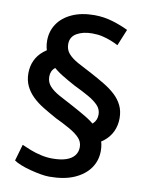

<svg xmlns="http://www.w3.org/2000/svg" viewBox="-97 -848 785 1034"><g transform="rotate(10 296.0 -330.5)"><path d="M425 -87Q470 -101 501.5 -125.5Q533 -150 548.5 -183.5Q564 -217 564 -256Q564 -296 549 -326.5Q534 -357 508 -381Q482 -405 448 -425.5Q414 -446 375 -467Q328 -491 293.5 -510Q259 -529 240.5 -550.5Q222 -572 222 -602Q222 -642 256 -661.5Q290 -681 340 -681Q371 -681 396.5 -675Q422 -669 443.5 -660.5Q465 -652 484 -642L521 -732Q485 -750 436 -765Q387 -780 335 -780Q264 -780 212.5 -756.5Q161 -733 134 -692.5Q107 -652 107 -601Q107 -562 121.5 -531.5Q136 -501 161.5 -476Q187 -451 221 -430Q255 -409 296 -387Q340 -366 374.5 -346.5Q409 -327 429 -306Q449 -285 449 -256Q449 -225 428 -205.5Q407 -186 363 -179ZM49 65Q63 75 87 84.5Q111 94 139.5 101.5Q168 109 196 114Q224 119 245 119Q326 119 381 95Q436 71 465.5 29.5Q495 -12 495 -66Q495 -106 480 -136.5Q465 -167 439 -191Q413 -215 378.5 -235.5Q344 -256 305 -277Q259 -301 224.5 -320Q190 -339 171 -360.5Q152 -382 152 -412Q152 -444 174.5 -462Q197 -480 232 -486L166 -575Q126 -560 96.5 -536Q67 -512 52.5 -480Q38 -448 38 -411Q38 -372 52.5 -341.5Q67 -311 92.5 -286Q118 -261 152.5 -240Q187 -219 227 -197Q271 -176 305.5 -156.5Q340 -137 360 -116Q380 -95 380 -66Q380 -39 364.5 -19.5Q349 0 319 10Q289 20 244 20Q214 20 182.5 13Q151 6 123 -5Q95 -16 75 -25Z"/></g></svg>

Font: Catamaran SemiBold
Style: Regular
Weight: 600
Designer: Pria Ravichandran
Version: Version 2.000